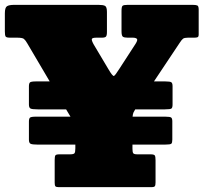

<svg xmlns="http://www.w3.org/2000/svg" viewBox="-25 -770 838 790"><path d="M200 -18V-112Q200 -126.5 203 -130.8Q206 -135 220 -135H263Q278 -135 281.5 -139.5Q285 -144 285 -159.5V-175H130.5Q107.5 -175 100.8 -178.5Q94 -182 94 -195V-269.5Q94 -281.5 98.2 -285.8Q102.5 -290 123.5 -290H265L247 -320H130.5Q107 -320 100.5 -323.5Q94 -327 94 -340V-414.5Q94 -426.5 98.2 -430.8Q102.5 -435 123.5 -435H179.5L87 -592Q79.5 -605 73.2 -610Q67 -615 44.5 -615H16.5Q1 -615 -2 -620Q-5 -625 -5 -640.5V-715Q-5 -738.5 3.5 -744.2Q12 -750 33.5 -750H380.5Q399.5 -750 407.2 -745.8Q415 -741.5 415 -721V-638.5Q415 -623.5 410.8 -619.2Q406.5 -615 394.5 -615H372Q355 -615 353 -609.8Q351 -604.5 360 -588L421 -485.5Q438.5 -455.5 443.8 -457.5Q449 -459.5 466.5 -487.5L533 -590Q543 -606 538 -610.5Q533 -615 521 -615H500Q486.5 -615 480.8 -618.8Q475 -622.5 475 -641.5V-725Q475 -742 479.2 -746Q483.5 -750 500 -750H768Q781 -750 786.8 -747.5Q792.5 -745 792.5 -730.5V-628.5Q792.5 -619 788.2 -617Q784 -615 774 -615H748.5Q734 -615 728.2 -610.8Q722.5 -606.5 714.5 -594L608.5 -435H655Q675.5 -435 680.2 -431.2Q685 -427.5 685 -415.5V-340.5Q685 -327.5 680.8 -323.8Q676.5 -320 653.5 -320H531.5Q527.5 -314 524.5 -307.8Q521.5 -301.5 520.5 -290H654.5Q675 -290 679.5 -286.2Q684 -282.5 684 -270.5V-195.5Q684 -182.5 680 -178.8Q676 -175 653 -175H520V-158.5Q520 -144.5 523 -139.8Q526 -135 540 -135H594.5Q609 -135 612 -130.2Q615 -125.5 615 -110.5V-19.5Q615 -8 612.2 -4Q609.5 0 598 0H216Q206 0 203 -3.5Q200 -7 200 -18Z"/></svg>

Font: Besley* Narrow Fatface
Style: Regular
Weight: 900
Width: 4
Designer: Owen Earl
Foundry: indestructible type*
Version: Version 3.000; ttfautohint (v1.8.3)